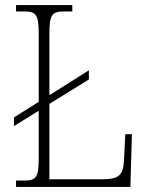

<svg xmlns="http://www.w3.org/2000/svg" viewBox="-20 -734 583 754"><path d="M43 0H492L498 -207H472L467 -106C464 -49 451 -30 381 -30H174V-326L329 -422V-458L174 -360V-605C174 -679 186 -689 234 -689H264V-714H43V-689H73C120 -689 132 -679 132 -604V-334L35 -273V-239L132 -299V-109C132 -35 120 -25 74 -25H43Z"/></svg>

Font: Noto Serif Bengali SemiCondensed ExtraLight
Style: Regular
Weight: 200
Width: 4
Designer: Juan Bruce, Universal Thirst, Indian Type Foundry and the Monotype Design Team.
Foundry: Monotype Imaging Inc.
Version: Version 2.003